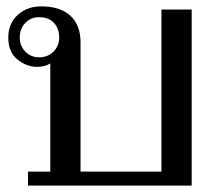

<svg xmlns="http://www.w3.org/2000/svg" viewBox="-20 -583 683 603"><path d="M68 -44H138V-384Q122 -373 96 -373Q64 -373 35 -396Q6 -419 6 -465Q6 -509 35.5 -536Q65 -563 110 -563Q169 -563 201 -533.5Q233 -504 233 -450V-44H487V-553H582V0H68ZM166 -465Q166 -493 149.5 -511Q133 -529 103 -529Q76 -529 59 -510.5Q42 -492 42 -465Q42 -439 59.5 -421Q77 -403 103 -403Q130 -403 148 -421Q166 -439 166 -465Z"/></svg>

Font: TavirajRegular
Style: Regular
Weight: 400
Designer: Katatrad Team
Foundry: CadsonDemak
Version: Version 1.001